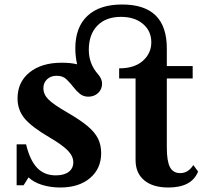

<svg xmlns="http://www.w3.org/2000/svg" viewBox="-20 -824 907 854"><path d="M248 10Q205 10 167.5 -1.5Q130 -13 107 -35L85 0H54V-182H96Q113 -111 145 -77.5Q177 -44 228 -44Q265 -44 285.5 -59.5Q306 -75 306 -102Q306 -129 282 -154Q258 -179 200 -213Q121 -259 89.5 -297Q58 -335 58 -386Q58 -459 111.5 -502Q165 -545 254 -545Q273 -545 290 -543.5Q307 -542 323 -538Q319 -555 317 -573Q315 -591 315 -609Q315 -703 369 -753.5Q423 -804 523 -804Q722 -804 722 -609V-530H837V-475H722V-168Q722 -107 736 -80.5Q750 -54 782 -54Q817 -54 840 -90L861 -61Q833 10 729 10Q660 10 621.5 -22Q583 -54 583 -112V-475H510V-520Q578 -520 615.5 -553.5Q653 -587 653 -636Q653 -686 616 -717.5Q579 -749 518 -749Q451 -749 413 -710Q375 -671 375 -602Q375 -541 415 -495Q434 -474 434 -452Q434 -427 416.5 -410.5Q399 -394 373 -394Q351 -394 335.5 -406.5Q320 -419 308 -435Q293 -454 276.5 -470.5Q260 -487 232 -487Q206 -487 189.5 -471.5Q173 -456 173 -432Q173 -404 195.5 -381.5Q218 -359 279 -324Q336 -291 369 -263.5Q402 -236 416 -207.5Q430 -179 430 -143Q430 -74 380.5 -32Q331 10 248 10Z"/></svg>

Font: Libre Baskerville
Style: Bold
Weight: 700
Designer: Pablo Impallari, Rodrigo Fuenzalida
Foundry: Pablo Impallari, Rodrigo Fuenzalida
Version: Version 1.051; ttfautohint (v1.8.4.7-5d5b)